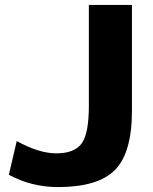

<svg xmlns="http://www.w3.org/2000/svg" viewBox="-20 -750 622 780"><path d="M516 -730V-300Q516 -129 447 -59.5Q378 10 216 10Q108 10 16 -40L48 -177Q138 -127 209 -127Q282 -127 311.5 -167Q341 -207 341 -320V-730Z"/></svg>

Font: M PLUS 1p ExtraBold
Style: Regular
Weight: 800
Version: Version 1.062